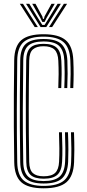

<svg xmlns="http://www.w3.org/2000/svg" viewBox="-20 -987 458 1014"><path d="M210.5 7.5Q128.5 7.5 92.5 -24.6Q56.5 -56.8 55.2 -130.5Q53.5 -230.8 53.1 -317Q52.8 -403.2 53.2 -488Q53.8 -572.8 55 -669Q56.2 -743 92.4 -774.6Q128.5 -806.2 209.8 -806.2Q290.2 -806.2 327.2 -774.6Q364.2 -743 367.2 -668.5Q369 -629.2 368.9 -595.1Q368.8 -561 367 -522H351Q352.8 -561 353 -595.1Q353.2 -629.2 351.5 -668.2Q348.5 -736 315.2 -764.8Q282 -793.5 209.8 -793.5Q137.2 -793.5 104.6 -764.8Q72 -736 71 -668.5Q69.2 -543 68.9 -408.9Q68.5 -274.8 71 -130.8Q72 -60.5 106.4 -32.9Q140.8 -5.2 210.5 -5.2Q285.2 -5.2 318.9 -34.4Q352.5 -63.5 355.5 -130.8Q357.2 -166.8 356.9 -203.6Q356.5 -240.5 354.8 -288.5H370.8Q372.8 -229.5 372.6 -194.6Q372.5 -159.8 371.2 -130.5Q368.2 -57.2 331.2 -24.9Q294.2 7.5 210.5 7.5ZM210.5 -17.8Q145.2 -17.8 116.5 -44.1Q87.8 -70.5 86.8 -130.8Q85.2 -232 84.8 -317.9Q84.2 -403.8 84.9 -487.9Q85.5 -572 86.8 -668.5Q87.5 -728.8 116.1 -754.9Q144.8 -781 209.8 -781Q278 -781 305.6 -753.2Q333.2 -725.5 335.8 -667.2Q337.2 -630.5 337.1 -597.6Q337 -564.8 335.2 -522H319.5Q321.8 -575 321.4 -607.2Q321 -639.5 319.8 -667Q317.5 -718.5 293.6 -743.2Q269.8 -768 209.8 -768Q153 -768 128.2 -744.8Q103.5 -721.5 102.8 -668.2Q101 -542.5 100.5 -410.9Q100 -279.2 102.8 -131.2Q103.8 -77.5 128.8 -54.1Q153.8 -30.8 210.5 -30.8Q268 -30.8 294.5 -54Q321 -77.2 323.8 -132.2Q325.5 -166.5 325.2 -203.9Q325 -241.2 323.2 -288.5H339Q341.2 -231.2 341.1 -196Q341 -160.8 339.8 -131.8Q337 -73 308.2 -45.4Q279.5 -17.8 210.5 -17.8ZM210.5 -43.2Q162.5 -43.2 141 -63.6Q119.5 -84 118.8 -131.2Q117 -224 116.5 -309Q116 -394 116.4 -481.4Q116.8 -568.8 118.5 -668.2Q119.2 -714.8 140.5 -735.1Q161.8 -755.5 209.8 -755.5Q258 -755.5 279.9 -734.6Q301.8 -713.8 304 -665.8Q305.8 -628.8 305.5 -594.5Q305.2 -560.2 303.5 -522H287.8Q289.5 -561.2 289.6 -594.9Q289.8 -628.5 288 -665.8Q286.2 -707.5 267.8 -725.1Q249.2 -742.8 209.8 -742.8Q172.8 -742.8 153.9 -726.2Q135 -709.8 134.2 -667.2Q132 -539.8 131.8 -412.5Q131.5 -285.2 134.2 -132.2Q135 -89.8 153.6 -72.9Q172.2 -56 210.5 -56Q252.8 -56 271.5 -74.1Q290.2 -92.2 292 -133.2Q293.8 -168.2 293.5 -204.6Q293.2 -241 291.5 -288.5H307.2Q309 -241 309.4 -204.2Q309.8 -167.5 308 -133.2Q305.8 -85.2 283.2 -64.2Q260.8 -43.2 210.5 -43.2ZM84.8 -966.8H101.5L179.8 -844.2H163.2ZM117.5 -966.8H134.8L188 -879.5L203.5 -855.2H215.5L230.8 -879.5L284 -966.8H301.2L224.5 -844.2H194.2ZM150.2 -966.8H167.5L203.5 -900.2L206.8 -887.5H212.2L215.2 -900.2L251.8 -966.8H269L225.5 -891.5L215.5 -871.2H203.5L193.5 -891.5ZM317.2 -966.8H334.2L255.5 -844.2H239Z"/></svg>

Font: Big Shoulders Inline Text
Style: Regular
Weight: 400
Designer: Patric King
Foundry: XO Type Co
Version: Version 1.000